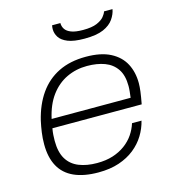

<svg xmlns="http://www.w3.org/2000/svg" viewBox="-110 -815 825 918"><g transform="rotate(-15 303.0 -356.5)"><path d="M265 12Q193 12 144.5 -10Q96 -32 72 -76Q48 -120 48 -185Q48 -215 52 -243.5Q56 -272 62 -299Q80 -374 117.5 -427.5Q155 -481 212.5 -509.5Q270 -538 348 -538Q423 -538 470 -513.5Q517 -489 539 -447Q561 -405 561 -351Q561 -333 558 -309.5Q555 -286 548 -249H106Q103 -232 102 -217Q101 -202 101 -188Q101 -132 121.5 -98Q142 -64 180.5 -48.5Q219 -33 270 -33Q314 -33 348.5 -44Q383 -55 409.5 -74.5Q436 -94 453.5 -119.5Q471 -145 480 -174H527Q518 -137 497.5 -103.5Q477 -70 444.5 -44Q412 -18 367.5 -3Q323 12 265 12ZM114 -293H505Q507 -309 508.5 -323Q510 -337 510 -350Q510 -403 488.5 -434.5Q467 -466 429.5 -480Q392 -494 342 -494Q288 -494 241.5 -472Q195 -450 162 -405.5Q129 -361 114 -293ZM366 -623Q313 -623 283.5 -635Q254 -647 242 -666Q230 -685 230 -706Q230 -711 230.5 -715.5Q231 -720 232 -725H273Q273 -708 282 -694.5Q291 -681 312 -673Q333 -665 370 -665Q414 -665 438.5 -675.5Q463 -686 474.5 -700Q486 -714 489 -725H531Q527 -701 510.5 -677Q494 -653 460 -638Q426 -623 366 -623Z"/></g></svg>

Font: Archivo SemiExpanded Thin
Style: Italic
Weight: 250
Width: 6
Italic angle: -10°
Designer: Hector Gatti
Foundry: Omnibus-Type
Version: Version 2.001